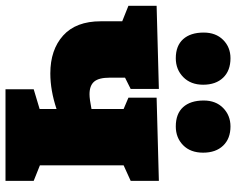

<svg xmlns="http://www.w3.org/2000/svg" viewBox="-98 -740 838 681"><g transform="rotate(90 320.5 -399.0)"><path d="M621 -444 566 -419V-122L621 -100V0H296V-100L366 -121V-181Q300 -159 240 -159Q156 -159 105.5 -204.5Q55 -250 55 -338V-414L0 -436V-536L295 -544V-444L255 -424V-369Q255 -331 269 -314.5Q283 -298 314 -298Q331 -298 366 -305V-419L326 -436V-536L621 -544ZM95 -703Q95 -746 121 -772Q147 -798 186 -798Q230 -798 255 -772Q280 -746 280 -701Q280 -657 253 -630.5Q226 -604 186 -604Q142 -604 118.5 -630Q95 -656 95 -703ZM336 -703Q336 -746 362.5 -772Q389 -798 428 -798Q471 -798 496 -772Q521 -746 521 -701Q521 -656 494.5 -630Q468 -604 428 -604Q383 -604 359.5 -630Q336 -656 336 -703Z"/></g></svg>

Font: Bitter Pro Black
Style: Regular
Weight: 900
Designer: Sol Matas, and Bitter project Authors
Foundry: Sol Matas
Version: Version 1.010